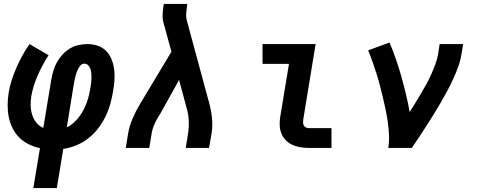

<svg xmlns="http://www.w3.org/2000/svg" viewBox="-20 -755 2440 980"><path d="M150 205 184 1Q154 -5 127 -18.5Q100 -32 79 -52.5Q58 -73 44.5 -100Q31 -127 25 -156Q19 -185 19 -217Q19 -249 24 -280Q29 -313 39.5 -345.5Q50 -378 63.5 -409Q77 -440 94 -471Q111 -502 131 -530L228 -473Q212 -449 198.5 -423.5Q185 -398 173.5 -372.5Q162 -347 153.5 -320Q145 -293 140 -266Q136 -242 136.5 -217.5Q137 -193 144 -170Q151 -147 165.5 -129Q180 -111 201 -102L242 -350Q246 -372 252.5 -394.5Q259 -417 271 -438Q283 -459 299.5 -477Q316 -495 337 -507.5Q358 -520 381 -525Q404 -530 427 -530Q454 -530 479 -521.5Q504 -513 521.5 -495Q539 -477 549 -453Q559 -429 562.5 -402.5Q566 -376 564.5 -348.5Q563 -321 558 -295Q553 -261 544 -228Q535 -195 519.5 -162.5Q504 -130 482 -101Q460 -72 431.5 -49.5Q403 -27 370 -13.5Q337 0 303 5L270 205ZM321 -105Q340 -114 356 -128.5Q372 -143 384.5 -159.5Q397 -176 406.5 -194.5Q416 -213 423 -232Q430 -251 434.5 -271Q439 -291 442 -310Q444 -322 445.5 -334Q447 -346 447 -357.5Q447 -369 446 -381Q445 -393 441.5 -403.5Q438 -414 430 -422Q422 -430 410 -430Q400 -430 392.5 -422.5Q385 -415 380.5 -406.5Q376 -398 372.5 -389Q369 -380 366.5 -370.5Q364 -361 362 -352Q360 -343 358 -333Z M622 0 634 -74Q641 -114 658 -153Q675 -192 697 -228L855 -491L819 -623Q818 -625 817 -627.5Q816 -630 816 -632V-633Q809 -655 810 -679Q811 -703 815 -728L816 -735H936L935 -728Q932 -708 930.5 -688Q929 -668 934 -649L1048 -228Q1058 -192 1062 -153Q1066 -114 1060 -74L1047 0H928L940 -74Q945 -106 943.5 -138.5Q942 -171 933 -202L894 -347L800 -178Q792 -165 784.5 -152.5Q777 -140 771 -127Q765 -114 760.5 -100.5Q756 -87 754 -74L742 0Z M1557 0Q1535 0 1513 -3.5Q1491 -7 1471.5 -16Q1452 -25 1437.5 -40.5Q1423 -56 1415.5 -76Q1408 -96 1407.5 -118.5Q1407 -141 1411 -163L1455 -429H1320V-530H1591L1528 -146Q1527 -138 1527 -130Q1527 -122 1530.5 -115Q1534 -108 1541.5 -104.5Q1549 -101 1557 -101H1672V0Z M1962 0Q1967 -33 1965.5 -66Q1964 -99 1959.5 -131Q1955 -163 1948.5 -194.5Q1942 -226 1934.5 -257Q1927 -288 1919 -319Q1911 -350 1901.5 -380Q1892 -410 1881.5 -439.5Q1871 -469 1859 -498L1968 -538Q1986 -496 2001 -452.5Q2016 -409 2028.5 -364.5Q2041 -320 2052 -274.5Q2063 -229 2071 -183Q2086 -207 2100.5 -230.5Q2115 -254 2129 -278Q2143 -302 2156.5 -326Q2170 -350 2181 -375Q2192 -400 2201.5 -425.5Q2211 -451 2216 -477L2224 -530H2344L2335 -477Q2330 -445 2318.5 -413.5Q2307 -382 2293 -351.5Q2279 -321 2263 -291Q2247 -261 2229.5 -231Q2212 -201 2194 -172Q2176 -143 2157.5 -114Q2139 -85 2120 -56.5Q2101 -28 2082 0Z"/></svg>

Font: Iosevka Curly Slab Extended
Style: Bold Italic
Weight: 700
Width: 7
Italic angle: -9°
Monospace: yes
Designer: Belleve Invis
Foundry: Belleve Invis
Version: Version 11.0.0; ttfautohint (v1.8.3)